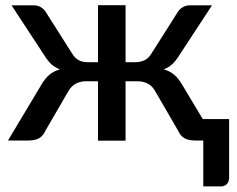

<svg xmlns="http://www.w3.org/2000/svg" viewBox="-20 -530 893 724"><path d="M844 -81V140.5Q844 155.5 835.2 164.2Q826.5 173 813 173H746.5V0H719Q690.5 0 675.2 -9Q660 -18 651.5 -37.5L565 -186.5Q554.5 -205.5 537.5 -214.5Q520.5 -223.5 499 -223.5H453.5V0.5H349.5V-223.5H304.5Q282.5 -223.5 265.8 -214.5Q249 -205.5 238 -186.5L151.5 -37.5Q143 -18 127.8 -9Q112.5 0 84 0H10L136 -210.5Q149 -233 165.2 -247.2Q181.5 -261.5 206 -268.5Q187.5 -275.5 174.2 -287.5Q161 -299.5 149 -318.5L23.5 -510H108Q123 -510 135.5 -502Q148 -494 155 -481L252 -328Q262 -311.5 276 -303.5Q290 -295.5 311 -295.5H349.5V-510.5H453.5V-295.5H490.5Q532 -295.5 551 -328L648 -481Q655 -494 667.8 -502Q680.5 -510 695.5 -510H779.5L654 -318.5Q642 -299.5 629 -287.5Q616 -275.5 597.5 -268.5Q622 -261.5 638 -247.2Q654 -233 667 -210.5L744.5 -81Z"/></svg>

Font: Lato SemiBold
Style: Regular
Weight: 600
Designer: Lukasz Dziedzic with Adam Twardoch and Botio Nikoltchev
Foundry: tyPoland Lukasz Dziedzic
Version: Version 2.015; 2015-08-06; http://www.latofonts.com/